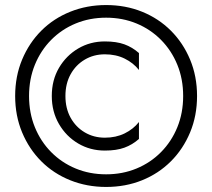

<svg xmlns="http://www.w3.org/2000/svg" viewBox="-20 -730 840 760"><path d="M239 -350Q239 -399 259.5 -436Q280 -473 315.5 -494Q351 -515 395 -515Q439 -515 473.5 -498Q508 -481 530 -453V-520Q504 -543 472.5 -554.5Q441 -566 395 -566Q337 -566 289.5 -538Q242 -510 213.5 -461.5Q185 -413 185 -350Q185 -288 213.5 -239Q242 -190 289.5 -162Q337 -134 395 -134Q441 -134 472.5 -145.5Q504 -157 530 -180V-247Q508 -219 473.5 -202Q439 -185 395 -185Q351 -185 315.5 -206Q280 -227 259.5 -264Q239 -301 239 -350ZM95 -350Q95 -417 118 -473.5Q141 -530 182.5 -572Q224 -614 279.5 -637Q335 -660 400 -660Q465 -660 520.5 -637Q576 -614 617.5 -572Q659 -530 682 -473.5Q705 -417 705 -350Q705 -283 682 -226.5Q659 -170 617.5 -128Q576 -86 520.5 -63Q465 -40 400 -40Q335 -40 279.5 -63Q224 -86 182.5 -128Q141 -170 118 -226.5Q95 -283 95 -350ZM40 -350Q40 -272 67.5 -206Q95 -140 143.5 -91.5Q192 -43 258 -16.5Q324 10 400 10Q477 10 542.5 -16.5Q608 -43 656.5 -91.5Q705 -140 732.5 -206Q760 -272 760 -350Q760 -428 732.5 -494Q705 -560 656.5 -608.5Q608 -657 542.5 -683.5Q477 -710 400 -710Q324 -710 258 -683.5Q192 -657 143.5 -608.5Q95 -560 67.5 -494Q40 -428 40 -350Z"/></svg>

Font: Glinicke Jost Regular
Style: Regular
Weight: 400
Version: Version 3.710